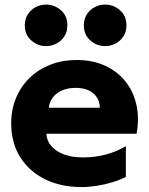

<svg xmlns="http://www.w3.org/2000/svg" viewBox="-20 -780 634 816"><path d="M327.1 15Q237.5 15 170.1 -18.8Q102.6 -52.6 65.1 -113.4Q27.6 -174.1 27.6 -255.2Q27.6 -314.4 48.2 -363.8Q68.8 -413.2 106.2 -449.3Q143.6 -485.4 194.4 -505.2Q245.1 -525 305.9 -525Q373 -525 425.4 -501.3Q477.8 -477.6 512.1 -435.2Q546.4 -392.8 559.5 -335.7Q572.6 -278.6 560.4 -211.5H177.4Q178.5 -181.5 198.2 -158.9Q217.9 -136.4 252.2 -123.7Q286.6 -111 331.9 -111Q382.4 -111 427.8 -122.7Q473.2 -134.4 514.9 -158.8V-28Q488.9 -14.8 456.9 -5.2Q424.9 4.4 391.4 9.7Q358 15 327.1 15ZM187.6 -322H404.4Q403.5 -360.6 376.1 -383.6Q348.6 -406.5 301.4 -406.5Q254 -406.5 222.9 -383.6Q191.8 -360.6 187.6 -322ZM175.9 -584Q140.6 -584 113 -608.1Q85.4 -632.1 85.4 -672.2Q85.4 -699.1 98.2 -719.1Q111 -739 131.7 -749.8Q152.4 -760.5 175.9 -760.5Q211.1 -760.5 238.8 -736.6Q266.4 -712.8 266.4 -672.2Q266.4 -645.4 253.6 -625.6Q240.8 -605.9 220.1 -594.9Q199.4 -584 175.9 -584ZM426.9 -584Q391.6 -584 364 -608.1Q336.4 -632.1 336.4 -672.2Q336.4 -699.1 349.2 -719.1Q362 -739 382.7 -749.8Q403.4 -760.5 426.9 -760.5Q462.1 -760.5 489.8 -736.6Q517.4 -712.8 517.4 -672.2Q517.4 -645.4 504.6 -625.6Q491.8 -605.9 471.1 -594.9Q450.4 -584 426.9 -584Z"/></svg>

Font: Geologica-Sharp
Style: Regular
Weight: 100
Designer: Sindre Bremnes, Frode Helland
Foundry: Monokrom Skriftforlag AS
Version: Version 1.010;gftools[0.9.28]